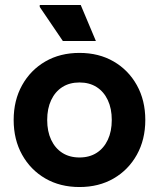

<svg xmlns="http://www.w3.org/2000/svg" viewBox="-20 -737 640 773"><path d="M300 16Q222 16 162.5 -18.5Q103 -53 69 -114Q35 -175 35 -254Q35 -333 69 -394Q103 -455 162.5 -489.5Q222 -524 300 -524Q378 -524 437.5 -489.5Q497 -455 531 -394Q565 -333 565 -254Q565 -175 531 -114Q497 -53 437.5 -18.5Q378 16 300 16ZM300 -103Q340 -103 369 -121.5Q398 -140 414 -174Q430 -208 430 -254Q430 -300 414 -334Q398 -368 369 -386.5Q340 -405 300 -405Q260 -405 231 -386.5Q202 -368 186 -334Q170 -300 170 -254Q170 -208 186 -174Q202 -140 231 -121.5Q260 -103 300 -103ZM366 -572H233L140 -709V-717H305Z"/></svg>

Font: Fustat ExtraBold
Style: Regular
Weight: 800
Designer: Mohamed Gaber, Khaled Hosny, Laura Garcia Mut
Foundry: Kief Type Foundry, Alif Type Foundry, Hard Type Foundry
Version: Version 1.007